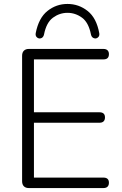

<svg xmlns="http://www.w3.org/2000/svg" viewBox="-20 -953 616 973"><path d="M126 0Q110 0 101 -9Q92 -18 92 -35V-670Q92 -687 101 -696Q110 -705 126 -705H504Q518 -705 525 -698Q532 -691 532 -679Q532 -665 525 -658.5Q518 -652 504 -652H152V-384H484Q498 -384 505 -377.5Q512 -371 512 -358Q512 -345 505 -338Q498 -331 484 -331H152V-53H504Q518 -53 525 -46.5Q532 -40 532 -27Q532 -14 525 -7Q518 0 504 0ZM180 -758Q171 -759 165 -766Q159 -773 161 -785Q176 -862 220.5 -897.5Q265 -933 322 -933Q379 -933 424 -897.5Q469 -862 483 -785Q485 -773 479 -766Q473 -759 464 -758Q459 -758 453.5 -760.5Q448 -763 445 -768Q442 -773 441 -778Q429 -839 395.5 -863.5Q362 -888 322 -888Q282 -888 248.5 -863.5Q215 -839 203 -778Q202 -773 199 -768Q196 -763 191 -760.5Q186 -758 180 -758Z"/></svg>

Font: Nunito ExtraLight Light
Style: Regular
Weight: 300
Version: Version 3.602